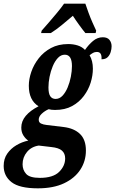

<svg xmlns="http://www.w3.org/2000/svg" viewBox="-75 -786 628 1046"><path d="M131 240Q31 240 -12 206.5Q-55 173 -55 118Q-55 79 -35.5 51Q-16 23 14.5 5Q45 -13 79 -20Q64 -30 52.5 -48Q41 -66 41 -91Q41 -126 65.5 -155Q90 -184 135 -207Q82 -240 82 -319Q82 -355 95.5 -394.5Q109 -434 136 -468.5Q163 -503 203 -524.5Q243 -546 297 -546Q324 -546 348 -538.5Q372 -531 388 -514Q408 -543 432 -563Q456 -583 485 -583Q510 -583 521.5 -568.5Q533 -554 533 -534Q533 -519 528 -502.5Q523 -486 511.5 -474.5Q500 -463 478 -463Q481 -503 453 -503Q441 -503 432 -498Q423 -493 413 -485Q431 -455 431 -412Q431 -375 419 -336Q407 -297 381.5 -263Q356 -229 317.5 -208Q279 -187 225 -187Q205 -187 190 -191Q169 -182 152.5 -166.5Q136 -151 136 -134Q136 -119 148.5 -113Q161 -107 180 -105L272 -94Q329 -87 361 -56Q393 -25 393 34Q393 92 362.5 138.5Q332 185 274 212.5Q216 240 131 240ZM228 -247Q249 -247 265.5 -264.5Q282 -282 293.5 -309.5Q305 -337 311 -368Q317 -399 317 -426Q317 -488 278 -488Q257 -488 240.5 -470.5Q224 -453 212.5 -425.5Q201 -398 195 -367.5Q189 -337 189 -310Q189 -276 199 -261.5Q209 -247 228 -247ZM142 183Q214 183 247 150.5Q280 118 280 77Q280 50 262.5 34.5Q245 19 204 15L136 7Q96 13 72 42Q48 71 48 109Q48 140 67.5 161.5Q87 183 142 183ZM152 -619Q169 -638 191 -663.5Q213 -689 235.5 -716Q258 -743 274 -766H390Q397 -745 407 -717.5Q417 -690 428.5 -664Q440 -638 449 -619L446 -606H390Q376 -623 356 -650.5Q336 -678 322 -700Q289 -672 260.5 -648.5Q232 -625 202 -606H149Z"/></svg>

Font: Noto Serif ExtraCondensed
Style: Bold Italic
Weight: 700
Width: 2
Italic angle: -12°
Designer: Monotype Design Team
Foundry: Monotype Imaging Inc.
Version: Version 2.013; ttfautohint (v1.8.4.7-5d5b)